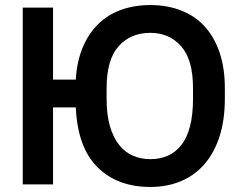

<svg xmlns="http://www.w3.org/2000/svg" viewBox="-20 -730 955 760"><path d="M70 -700H190V-415H280Q284 -485 306.5 -540Q329 -595 367 -633Q405 -671 458 -690.5Q511 -710 575 -710Q642 -710 697 -688.5Q752 -667 790 -625.5Q828 -584 849 -522.5Q870 -461 870 -381V-339Q870 -255 849 -190Q828 -125 789.5 -80.5Q751 -36 696.5 -13Q642 10 575 10Q444 10 365.5 -68.5Q287 -147 280 -305H190V0H70ZM575 -100Q613 -100 644 -113.5Q675 -127 697.5 -155.5Q720 -184 732 -229.5Q744 -275 744 -339V-381Q744 -494 697 -547Q650 -600 575 -600Q497 -600 449.5 -547Q402 -494 402 -381V-339Q402 -276 415 -231Q428 -186 451 -157Q474 -128 505.5 -114Q537 -100 575 -100Z"/></svg>

Font: PT Root UI Bold
Style: Regular
Weight: 700
Designer: Vitaly Kuzmin
Foundry: ParaType Ltd.
Version: Version 2.000G